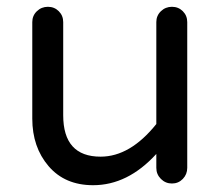

<svg xmlns="http://www.w3.org/2000/svg" viewBox="-20 -535 650 565"><path d="M254 10Q171 10 123 -46Q75 -102 75 -186V-470Q75 -489 88.5 -502Q102 -515 121 -515Q140 -515 153 -502Q166 -489 166 -470V-196Q166 -74 276 -74Q363 -74 440 -170V-470Q440 -489 453.5 -502Q467 -515 486 -515Q505 -515 518 -502Q531 -489 531 -470V-41Q531 -22 518 -8.5Q505 5 486 5Q467 5 453.5 -8.5Q440 -22 440 -41V-82Q356 10 254 10Z"/></svg>

Font: VarelaRound
Style: Regular
Weight: 400
Designer: Joe Prince, Avraham Cornfeld
Foundry: Joe Prince, Avraham Cornfeld
Version: Version 2.000;PS 002.000;hotconv 1.0.88;makeotf.lib2.5.64775